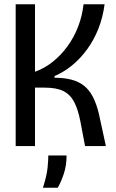

<svg xmlns="http://www.w3.org/2000/svg" viewBox="-20 -680 540 894"><path d="M53 0V-660H143V-346Q188 -362 226.5 -393Q265 -424 295 -465.5Q325 -507 344 -556.5Q363 -606 369 -660H467Q459 -599 438 -546Q417 -493 385.5 -450Q354 -407 315.5 -375.5Q277 -344 234 -326V-318Q279 -318 313 -309Q347 -300 371.5 -280.5Q396 -261 412.5 -229Q429 -197 440 -152L473 0H376L354 -116Q343 -172 325 -206Q307 -240 275 -256Q243 -272 187 -272H143V0ZM180 194Q198 137 201.5 101Q205 65 205 44H290Q290 90 277.5 128Q265 166 249 194Z"/></svg>

Font: Bricolage Grotesque 72pt SemiCondensed
Style: Regular
Weight: 400
Width: 4
Designer: Mathieu Triay
Foundry: Atelier Triay
Version: Version 1.001;gftools[0.9.33.dev8+g029e19f]